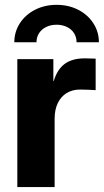

<svg xmlns="http://www.w3.org/2000/svg" viewBox="-20 -754 419 774"><path d="M49.8 -515.6H195.1V-427H196.5Q210.7 -474.3 240.9 -496.5Q271 -518.8 322.3 -518.8Q342.8 -518.8 365.6 -517.6V-390.6Q348.2 -391.4 335.6 -392.2Q323 -393 302.5 -393Q272.5 -393 249.4 -379.3Q226.4 -365.6 213.3 -339.1Q200.2 -312.5 200.2 -275.2V0H49.8ZM378.7 -583.5H288.7Q288.7 -604.2 278.5 -620.3Q268.3 -636.3 249.8 -645.3Q231.3 -654.3 208.1 -654.3Q184.8 -654.3 166.3 -645.3Q147.9 -636.3 137.5 -620.3Q127.1 -604.2 127.1 -583.5H37.7Q37.7 -625.3 59.8 -659.8Q81.9 -694.3 120.8 -714.4Q159.8 -734.5 208.2 -734.5Q256.6 -734.5 295.6 -714.4Q334.5 -694.3 356.6 -659.8Q378.7 -625.3 378.7 -583.5Z"/></svg>

Font: Intratopia Thin
Style: Regular
Weight: 100
Designer: Rasmus Andersson
Foundry: rsms
Version: Version 3.000;Glyphs 3.2.3 (3260)